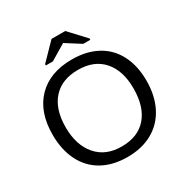

<svg xmlns="http://www.w3.org/2000/svg" viewBox="-196 -1037 1170 1209"><g transform="rotate(-30 389.0 -432.0)"><path d="M730 -347.2C730 -419.4 716.4 -482.1 689.2 -535.2C662 -588.2 622.7 -628.7 571.3 -656.5C519.9 -684.3 459.1 -698.2 389.2 -698.2C281.7 -698.2 197.9 -667.2 137.7 -605.2C77.5 -543.2 47.4 -457.2 47.4 -347.2C47.4 -274.9 60.9 -211.7 87.9 -157.5C114.9 -103.3 154.1 -61.8 205.3 -33.2C256.6 -4.6 317.5 9.8 388.2 9.8C458.2 9.8 518.9 -4.7 570.3 -33.7C621.7 -62.7 661.2 -104.2 688.7 -158.2C716.2 -212.2 730 -275.2 730 -347.2ZM634.8 -347.2C634.8 -257.6 613.5 -188.4 571 -139.4C528.6 -90.4 467.6 -65.9 388.2 -65.9C311 -65.9 250.7 -91.2 207.3 -141.8C163.8 -192.5 142.1 -260.9 142.1 -347.2C142.1 -434.1 163.6 -501.6 206.5 -549.8C249.5 -598 310.4 -622.1 389.2 -622.1C467.3 -622.1 527.8 -597.7 570.6 -548.8C613.4 -500 634.8 -432.8 634.8 -347.2ZM552.2 -756.8 442.9 -874H343.3L229 -756.8V-747.1H279.8L393.1 -814.9H394L501 -747.1H552.2Z"/></g></svg>

Font: Arimo
Style: Regular
Weight: 400
Designer: Steve Matteson
Foundry: Monotype Imaging Inc.
Version: Version 1.32